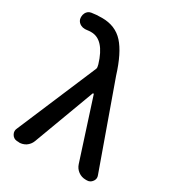

<svg xmlns="http://www.w3.org/2000/svg" viewBox="-193 -926 960 1048"><g transform="rotate(30 287.5 -402.5)"><path d="M160.2 -43.9Q151.4 -20.5 129.9 -5.9Q110.4 5.9 88.9 5.9Q85.9 5.9 83 4.9H74.2Q52.7 2.9 42 -15.6Q36.1 -25.4 36.1 -36.1Q36.1 -44.9 40 -52.7L252 -552.7Q254.9 -558.6 252.9 -566.4L250 -580.1Q210 -712.9 128.9 -712.9Q114.3 -712.9 101.6 -710.9Q95.7 -710 89.8 -710Q76.2 -710 64.5 -715.8Q46.9 -724.6 41 -742.2Q39.1 -750 39.1 -757.8Q39.1 -770.5 44.9 -782.2Q54.7 -800.8 75.2 -804.7Q103.5 -809.6 141.6 -809.6Q225.6 -809.6 276.4 -753.4Q327.1 -697.3 365.2 -574.2L550.8 -54.7Q553.7 -46.9 553.7 -40Q553.7 -28.3 545.9 -17.6Q533.2 0 512.7 0H504.9Q478.5 0 458 -15.1Q437.5 -30.3 429.7 -54.7L309.6 -426.8Q308.6 -428.7 306.2 -428.7Q303.7 -428.7 302.7 -426.8Z"/></g></svg>

Font: Gen Jyuu Gothic P Medium
Style: Regular
Weight: 500
Designer: [Source Han Sans]
Ryoko NISHIZUKA  (kana & ideographs); Paul D. Hunt (Latin, Greek & Cyrillic); Wenlong ZHANG  (bopomofo
Version: Version 1.002.20150607